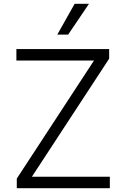

<svg xmlns="http://www.w3.org/2000/svg" viewBox="-20 -984 658 1004"><path d="M67.8 0V-50.1L471.6 -667.6H65.7V-727.3H550.8V-677.2L146.7 -59.7H554.3V0ZM279.5 -802.9 370.4 -964.1H445.3L336.3 -802.9Z"/></svg>

Font: Inter P Light
Style: Regular
Weight: 300
Designer: Rasmus Andersson
Foundry: rsms
Version: Version 3.018;git-588b23468